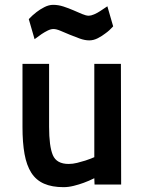

<svg xmlns="http://www.w3.org/2000/svg" viewBox="-20 -763 600 794"><path d="M480 -499 481 0H371L370 -26Q348 -15 326 -7Q307 0 285 5.5Q263 11 243 11Q195 11 162 -3.5Q129 -18 109.5 -48.5Q90 -79 81.5 -126Q73 -173 73 -238V-499H183V-239Q183 -158 198.5 -121.5Q214 -85 264 -85Q281 -85 299 -89.5Q317 -94 333 -99Q351 -105 370 -113V-499ZM448 -654Q433 -637 416 -625Q402 -614 384.5 -605Q367 -596 349 -596Q331 -596 310 -603.5Q289 -611 268.5 -619.5Q248 -628 230.5 -635.5Q213 -643 201 -643Q190 -643 177 -636.5Q164 -630 152 -622Q138 -612 123 -601L99 -684Q114 -700 131 -713Q145 -724 163.5 -733.5Q182 -743 200 -743Q221 -743 242.5 -736Q264 -729 283.5 -720.5Q303 -712 319.5 -705Q336 -698 347 -698Q356 -698 369 -703.5Q382 -709 394 -717Q408 -726 424 -737Z"/></svg>

Font: Panefresco 750wt
Style: Regular
Weight: 750
Foundry: Campivisivi & Chank Co
Version: Version 1.000